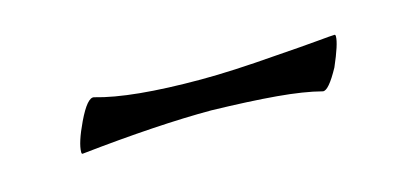

<svg xmlns="http://www.w3.org/2000/svg" viewBox="-25 -380 428 201"><g transform="rotate(-15 188.5 -280.0)"><path d="M310 -252Q291 -257 262 -259.5Q233 -262 192 -263Q134 -263 50 -254Q49 -254 49 -256Q49 -266 59 -287Q70 -310 77 -308Q115 -297 190 -297Q207 -297 227.5 -298Q248 -299 273 -301Q302 -303 318 -304.5Q334 -306 337 -306Q338 -306 338 -304Q338 -296 328 -273Q316 -251 310 -252Z"/></g></svg>

Font: Luxurious Roman
Style: Regular
Weight: 400
Designer: Robert E. Leuschke
Foundry: Robert E. Leuschke
Version: Version 1.010; ttfautohint (v1.8.3)